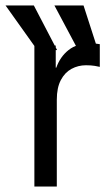

<svg xmlns="http://www.w3.org/2000/svg" viewBox="-71 -682 399 702"><path d="M54.7 0V-515.6H132.8V-434.6H134.8Q148.9 -474.6 179.7 -499Q210.4 -523.4 258.8 -523.4Q270 -523.4 279.5 -522.5Q289.1 -521.5 293.9 -520.5V-437.5Q289.1 -439 275.1 -441.2Q261.2 -443.4 243.2 -443.4Q214.8 -443.4 190.4 -430.2Q166 -417 151.4 -389.2Q136.7 -361.3 136.7 -317.4V0ZM65.4 -499 -50.8 -662.1H52.7L137.7 -499ZM214.8 -499 127.9 -662.1H234.4L287.1 -499Z"/></svg>

Font: Inter Display V
Style: Regular
Weight: 400
Designer: Rasmus Andersson
Foundry: rsms
Version: Version 3.015;git-src